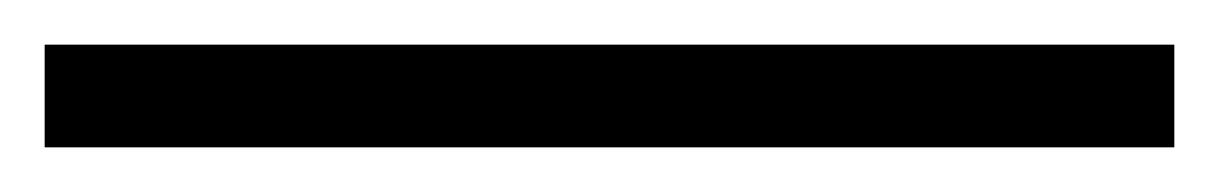

<svg xmlns="http://www.w3.org/2000/svg" viewBox="-23 -826 546 86"><path d="M503 -760H-3V-806H503Z"/></svg>

Font: Noto Sans Light
Style: Regular
Weight: 300
Designer: Monotype Design Team
Foundry: Monotype Imaging Inc.
Version: Version 2.007